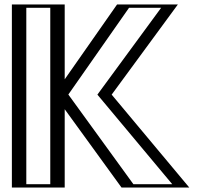

<svg xmlns="http://www.w3.org/2000/svg" viewBox="-20 -845 909 865"><path d="M810.5 0H550.5L246.5 -419V0H58.5V-825H246.5V-419L530.5 -825H758.5L460.5 -419ZM231.5 -810V-15H73.5V-810ZM264.9 -419.2 558.1 -15H778.4L441.5 -418.4L728.9 -810H538.3ZM231.5 -810H73.5V-15H231.5ZM264.9 -419.2 538.3 -810H728.9L441.5 -418.4L778.4 -15H558.1ZM246.5 -825H58.5V0H246.5ZM246.5 -419 550.5 0H810.5L460.5 -419L758.5 -825H530.5ZM206.5 -810V-15H98.5V-810ZM287.9 -419.1 561.4 -810H706L418.8 -418.7L756.1 -15H581.1ZM271.5 -825H33.5V0H271.5ZM223.5 -419.1 527.6 0H832.9L483.1 -418.7L781.4 -825H507.5Z"/></svg>

Font: Hussar Outliner
Style: Regular
Weight: 700
Foundry: Cannot Into Space Fonts
Version: Version 0.92